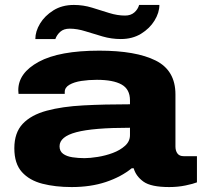

<svg xmlns="http://www.w3.org/2000/svg" viewBox="-20 -745 817 777"><path d="M123 -587Q123 -618 142 -649.5Q161 -681 196 -703Q231 -725 279 -725Q317 -725 352.5 -714Q388 -703 421.5 -692.5Q455 -682 486 -682Q509 -682 523.5 -694.5Q538 -707 543 -725H625Q625 -694 605.5 -662Q586 -630 551 -608.5Q516 -587 469 -587Q431 -587 395 -597.5Q359 -608 325.5 -618.5Q292 -629 262 -629Q238 -629 224 -616.5Q210 -604 204 -587ZM270 12Q204 12 151.5 -1.5Q99 -15 68.5 -49Q38 -83 38 -145Q38 -208 72 -244Q106 -280 169 -297Q232 -314 317.5 -318.5Q403 -323 506 -323V-339Q506 -384 472 -403Q438 -422 372 -422Q339 -422 309.5 -417.5Q280 -413 261 -402Q242 -391 242 -373V-365H55Q54 -372 54 -380Q54 -450 137 -495Q220 -540 382 -540Q530 -540 610 -500Q690 -460 690 -363V-152Q690 -135 698 -124Q706 -113 723 -113H777V-7Q762 -1 731 5.5Q700 12 665 12Q591 12 560.5 -10Q530 -32 521 -64H513Q470 -29 408.5 -8.5Q347 12 270 12ZM322 -105Q344 -105 375.5 -110Q407 -115 436.5 -126Q466 -137 486 -155Q506 -173 506 -198V-228Q357 -228 289 -210Q221 -192 221 -153Q221 -133 235.5 -122.5Q250 -112 273.5 -108.5Q297 -105 322 -105Z"/></svg>

Font: Archivo Expanded ExtraBold
Style: Regular
Weight: 800
Width: 7
Designer: Hector Gatti
Foundry: Omnibus-Type
Version: Version 2.001; ttfautohint (v1.8.3)